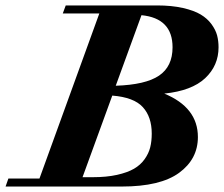

<svg xmlns="http://www.w3.org/2000/svg" viewBox="-60 -683 820 703"><path d="M-39.6 0 -29.3 -29.3H84.5L303.7 -633.8H169.9L180.7 -663.1H515.1Q568.8 -663.1 609.6 -653.8Q650.4 -644.5 674.8 -629.9Q699.2 -615.2 714.4 -594.5Q729.5 -573.7 734.9 -553.5Q740.2 -533.2 740.2 -509.8Q740.2 -442.9 691.2 -396.7Q642.1 -350.6 541.5 -340.3Q664.6 -289.6 664.6 -181.2Q664.6 -100.6 595.9 -50.3Q527.3 0 385.7 0ZM571.8 -509.8Q571.8 -616.2 458 -627.4L363.8 -369.1Q472.7 -372.6 522.2 -406Q571.8 -439.5 571.8 -509.8ZM495.6 -193.8Q495.6 -254.9 462.9 -290.8Q430.2 -326.7 351.1 -333L242.2 -34.2H279.8Q330.1 -34.2 368.4 -42.7Q406.7 -51.3 430.7 -65.2Q454.6 -79.1 469.5 -100.1Q484.4 -121.1 490 -143.6Q495.6 -166 495.6 -193.8Z"/></svg>

Font: Elstob ExtraBold
Style: Italic
Weight: 800
Italic angle: -20°
Designer: Peter S. Baker
Version: Version 1.015